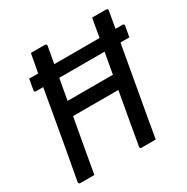

<svg xmlns="http://www.w3.org/2000/svg" viewBox="-160 -839 955 978"><g transform="rotate(-30 317.5 -350.0)"><path d="M77 -591H626Q631 -591 633.5 -588Q636 -585 635 -580Q632 -564 629.5 -549Q627 -534 624 -518H74Q70 -518 67.5 -521Q65 -524 66 -529Q69 -545 71.5 -560Q74 -575 77 -591ZM150 -700Q171 -700 191 -700Q211 -700 233 -700Q238 -700 240.5 -696.5Q243 -693 242 -689Q227 -603 211.5 -517Q196 -431 180.5 -344.5Q165 -258 149.5 -172Q134 -86 119 0Q98 0 78 0Q58 0 36 0Q33 0 31 -1.5Q29 -3 28 -5.5Q27 -8 27 -11Q45 -108 62.5 -206Q80 -304 97 -402Q114 -500 131 -598Q136 -624 140.5 -649Q145 -674 150 -700ZM147 -395H417Q428 -395 438 -395Q448 -395 459 -395L483 -400L482 -314H143Q140 -314 138 -315Q136 -316 135 -317.5Q134 -319 134 -321Q134 -323 134 -325ZM480 0Q458 0 438 0Q418 0 397 0Q394 0 391.5 -1.5Q389 -3 388 -5.5Q387 -8 388 -11Q403 -97 418 -183Q433 -269 449 -355.5Q465 -442 480 -528Q495 -614 510 -700Q532 -700 552 -700Q572 -700 593 -700Q595 -700 597 -699Q599 -698 600.5 -696.5Q602 -695 602.5 -693Q603 -691 602 -689Q589 -617 576 -543Q563 -469 550 -396Q537 -323 524 -250Q511 -177 498 -104Q494 -77 489 -51Q484 -25 480 0Z"/></g></svg>

Font: Rec Mono Linear
Style: Italic
Weight: 400
Italic angle: -10°
Monospace: yes
Version: Version 1.085; ttfautohint (v1.8.4.7-5d5b)